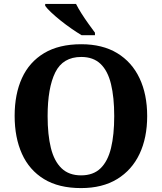

<svg xmlns="http://www.w3.org/2000/svg" viewBox="-20 -951 827 981"><path d="M394.2 10Q280.1 10 204.9 -36Q129.6 -82 92.2 -165Q54.8 -248 54.8 -359Q54.8 -470 92.2 -552Q129.6 -634 205.4 -679.5Q281.2 -725 395.2 -725Q503.7 -725 578.8 -679.5Q653.8 -634 692.9 -551.5Q732 -469 732 -358Q732 -247 692.9 -164.5Q653.8 -82 578.4 -36Q503 10 394.2 10ZM394.2 -55Q456.8 -55 493.9 -91.2Q531 -127.4 547.3 -194.9Q563.6 -262.5 563.6 -358Q563.6 -453.5 547.2 -521.2Q530.9 -588.9 493.9 -624.4Q456.8 -660 395.2 -660Q301.3 -660 262.3 -580.9Q223.3 -501.8 223.3 -358Q223.3 -262.5 240 -194.9Q256.8 -127.4 294.5 -91.2Q332.2 -55 394.2 -55ZM397.1 -771Q373.6 -785 345.4 -804.5Q317.2 -824 289.7 -846Q262.3 -868 241.1 -888Q219.9 -908 210.9 -921V-931H368.4Q379.4 -909 396.5 -882Q413.6 -855 432.4 -829Q451.2 -803 465.2 -784V-771Z"/></svg>

Font: Noto Serif Ethiopic
Style: Regular
Weight: 400
Designer: Monotype Design Team
Foundry: Monotype Imaging Inc.
Version: Version 2.102